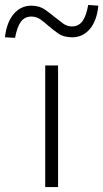

<svg xmlns="http://www.w3.org/2000/svg" viewBox="-70 -757 418 777"><path d="M113 0V-492H165V0ZM-9 -604 -50 -606Q-43 -667 -14.5 -700.5Q14 -734 57 -734Q90 -734 113 -717.5Q136 -701 154 -686Q168 -675 184.5 -662.5Q201 -650 221 -650Q248 -650 263.5 -671Q279 -692 287 -737L328 -734Q322 -673 293.5 -639.5Q265 -606 222 -606Q187 -606 163.5 -623Q140 -640 124 -654Q110 -667 93.5 -678.5Q77 -690 57 -690Q30 -690 14.5 -669Q-1 -648 -9 -604Z"/></svg>

Font: Nunito Sans 7pt SemiExpanded ExtraLight
Style: Regular
Weight: 250
Width: 6
Designer: Vernon Adams
Foundry: Vernon Adams
Version: Version 3.101;gftools[0.9.27]